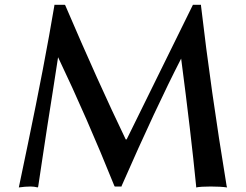

<svg xmlns="http://www.w3.org/2000/svg" viewBox="-20 -782 1040 812"><path d="M59.6 10.7 97.7 -171.9Q168.9 -513.7 210 -758.8V-761.7H253.9L255.9 -759.8Q395.5 -433.6 511.7 -192.4H515.6L795.9 -761.7H830.1V-757.8Q871.1 -404.3 938.5 4.9L940.4 10.7Q913.1 6.8 871.1 6.8Q829.1 6.8 809.6 10.7V5.9Q787.1 -221.7 746.1 -534.2Q640.6 -329.1 494.1 4.9V6.8H465.8L463.9 4.9Q346.7 -286.1 225.6 -540Q215.8 -473.6 203.6 -397.5Q191.4 -321.3 179.7 -245.6Q168 -169.9 158.2 -104Q148.4 -38.1 141.6 6.8L139.6 10.7Q124 6.8 109.4 6.8Q86.9 6.8 59.6 10.7Z"/></svg>

Font: GenEi LateGo v2
Style: Medium
Weight: 500
Designer: o_tamon (Modified)
Foundry: o_tamon / Adobe Systems Incorporated / FONT 910 / Philipp H. Poll
Version: Version 2.1;Original Version 1.004